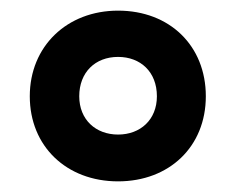

<svg xmlns="http://www.w3.org/2000/svg" viewBox="-20 -744 444 361"><path d="M202 -403C298 -403 367 -468 367 -563C367 -658 299 -724 202 -724C106 -724 36 -657 36 -563C36 -469 105 -403 202 -403ZM202 -491C160 -491 129 -519 129 -563C129 -608 159 -637 202 -637C244 -637 275 -609 275 -563C275 -519 244 -491 202 -491Z"/></svg>

Font: Noto Sans Arabic UI SmCn
Style: Bold
Weight: 700
Width: 4
Designer: Monotype Design Team, Nadine Chahine and Nizar Qandah
Foundry: Monotype Imaging Inc.
Version: Version 2.010